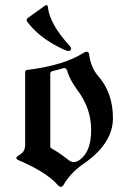

<svg xmlns="http://www.w3.org/2000/svg" viewBox="-20 -727 498 757"><path d="M44.4 0ZM89.8 -656.2 155.8 -703.6Q160.2 -707 163.1 -707Q168 -707 168.9 -698.7Q176.3 -631.3 255.4 -545.4Q260.3 -540 260.3 -536.6Q260.3 -525.9 249.5 -525.9Q239.3 -525.9 195.8 -549.8Q127.9 -587.4 87.9 -640.6Q85 -644.5 85 -648.7Q85 -652.8 89.8 -656.2ZM56.6 -116.2Q79.1 -128.9 79.1 -154.8V-441.4Q79.1 -450.2 86.9 -451.2Q232.4 -469.2 310.1 -519Q315.9 -522.9 322.8 -522.9Q329.6 -522.9 331.1 -513.2Q338.4 -460 366.7 -427.7Q425.3 -361.8 425.3 -261.2Q425.3 -161.6 310.5 -82Q258.3 -45.9 231.4 0.5Q226.1 9.8 220.2 9.8Q214.4 9.8 207 1.5Q163.6 -47.9 54.7 -94.7Q44.4 -99.1 44.4 -104.2Q44.4 -109.4 56.6 -116.2ZM178.2 -149.9Q178.2 -144 184.1 -141.1Q210.4 -127.4 252.9 -94.2Q261.2 -87.9 271.7 -87.9Q282.2 -87.9 295.9 -98.1Q339.4 -129.9 339.4 -214.8Q339.4 -299.8 285.6 -371.1Q254.9 -413.1 246.1 -444.3Q242.2 -458.5 235.4 -458.5Q228.5 -458.5 222.2 -456.1Q210 -451.7 187.5 -446.8Q178.2 -444.8 178.2 -435.5Z"/></svg>

Font: UnifrakturMaguntia21
Style: Book
Weight: 400
Designer: j. 'mach' wust, Gerrit Ansmann, Georg Duffner, based on a font by Peter Wiegel, original typeface by Carl Albert Fahrenw
Version: Version 2017-03-19